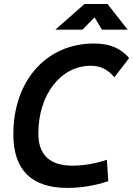

<svg xmlns="http://www.w3.org/2000/svg" viewBox="-20 -918 658 948"><path d="M313 9.8C379.9 9.8 447.3 -1 514.6 -23.4L507.8 -129.4C450.2 -109.9 393.6 -100.1 337.9 -100.1C226.1 -100.1 169.4 -152.8 169.4 -258.8C169.4 -451.7 279.8 -593.3 429.2 -593.3C475.1 -593.3 511.2 -575.7 544.9 -536.6L617.7 -631.3C574.7 -681.2 520.5 -703.1 443.4 -703.1C208.5 -703.1 45.9 -519 45.9 -255.4C45.9 -78.6 135.3 9.8 313 9.8ZM253.4 -771.5H387.2L446.8 -832.5L483.4 -771.5H610.4L510.7 -898.4H397.5Z"/></svg>

Font: Cascadia Code SemiBold
Style: Italic
Weight: 600
Italic angle: -10°
Monospace: yes
Designer: Aaron Bell
Foundry: Saja Typeworks
Version: Version 2404.023